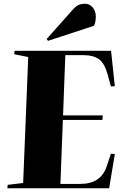

<svg xmlns="http://www.w3.org/2000/svg" viewBox="-20 -1000 669 1020"><path d="M130 -697 55 -712 58 -730H570L590 -542L569 -541L552 -604Q535 -665 505 -686Q475 -707 425 -707H327L315 -387H526L524 -363H314L301 -23H406Q515 -23 546 -114L569 -183L590 -182L560 0H19L21 -18L103 -28ZM367 -949Q383 -967 397.5 -973.5Q412 -980 433 -980Q455 -980 472 -961Q489 -942 489 -911Q489 -901 487 -887.5Q485 -874 479 -863L235 -783L228 -793Z"/></svg>

Font: Literata 72pt ExtraBold
Style: Italic
Weight: 800
Italic angle: -2°
Designer: Latin by Veronika Burian and Jose Scaglione. Greek by Irene Vlachou. Cyrillic by Vera Evstafieva
Foundry: TypeTogether
Version: Version 3.002